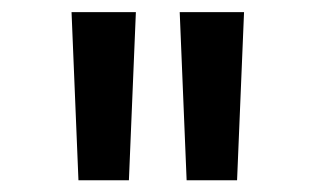

<svg xmlns="http://www.w3.org/2000/svg" viewBox="-20 -748 535 325"><path d="M112.8 -442.9 101.1 -727.5H210L198.2 -442.9ZM295.9 -442.9 284.2 -727.5H393.1L381.3 -442.9Z"/></svg>

Font: Inter V
Style: Weight 500 Optical size 14.0
Weight: 500
Designer: Rasmus Andersson
Foundry: rsms
Version: Version 4.000;git-4fc901f